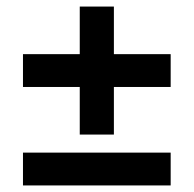

<svg xmlns="http://www.w3.org/2000/svg" viewBox="-20 -564 590 585"><path d="M327 -154H223V-299H50V-399H223V-544H327V-399H500V-299H327ZM500 -99V1H50V-99Z"/></svg>

Font: Gemunu Libre ExtraBold
Style: Regular
Weight: 800
Designer: Puspanada Ekanayake, Sola Matas, Pathum Egodawatta, Kosala Senevirathne
Foundry: mooniak
Version: Version 1.100